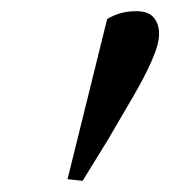

<svg xmlns="http://www.w3.org/2000/svg" viewBox="-20 -753 305 344"><path d="M101 -432 172 -719Q186 -727 198.5 -730Q211 -733 224 -733Q246 -733 255.5 -721.5Q265 -710 265 -692Q265 -674 252 -644.5Q239 -615 218 -579Q197 -543 173 -502L128 -429Z"/></svg>

Font: Source Serif 4 48pt SemiBold
Style: Italic
Weight: 600
Italic angle: -12°
Designer: Frank Grießhammer
Foundry: Adobe Systems Incorporated
Version: Version 4.004;hotconv 1.0.116;makeotfexe 2.5.65601